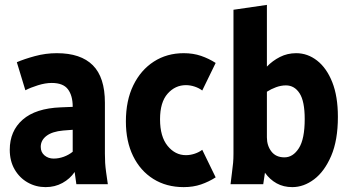

<svg xmlns="http://www.w3.org/2000/svg" viewBox="-20 -755 1434 787"><path d="M20 -141Q20 -218 73 -264.5Q126 -311 229 -315L278 -317V-318Q278 -363 258.5 -389Q239 -415 192 -415Q166 -415 135.5 -405.5Q105 -396 84 -385L49 -500Q79 -513 123 -525Q167 -537 213 -537Q311 -537 360.5 -487.5Q410 -438 410 -334V-125Q410 -104 411 -87.5Q412 -71 415 -49L422 0H293L286 -50Q267 -22 236 -5Q205 12 167 12Q127 12 93.5 -7Q60 -26 40 -60.5Q20 -95 20 -141ZM147 -153Q147 -131 162.5 -118Q178 -105 200 -105Q221 -105 241.5 -112.5Q262 -120 278 -133V-223L239 -220Q194 -216 170.5 -198Q147 -180 147 -153Z M496 -257Q496 -343 526.5 -405.5Q557 -468 610.5 -502.5Q664 -537 733 -537Q772 -537 804 -526Q836 -515 864 -497L809 -384Q796 -394 778 -400Q760 -406 742 -406Q698 -406 667 -371Q636 -336 636 -266Q636 -195 667 -157Q698 -119 742 -119Q760 -119 778 -125Q796 -131 809 -141L864 -28Q836 -10 804 1Q772 12 733 12Q662 12 608.5 -21.5Q555 -55 525.5 -115.5Q496 -176 496 -257Z M925 0 931 -49Q934 -71 935.5 -87.5Q937 -104 937 -125V-715L1074 -735V-482Q1097 -506 1127.5 -521.5Q1158 -537 1194 -537Q1241 -537 1280 -506.5Q1319 -476 1342 -418Q1365 -360 1365 -276Q1365 -180 1337.5 -116Q1310 -52 1267.5 -20Q1225 12 1178 12Q1142 12 1114 -3.5Q1086 -19 1066 -47L1059 0ZM1074 -192Q1074 -158 1092.5 -134Q1111 -110 1146 -110Q1181 -110 1205 -147.5Q1229 -185 1229 -267Q1229 -340 1208 -372.5Q1187 -405 1152 -405Q1132 -405 1111.5 -397.5Q1091 -390 1074 -379Z"/></svg>

Font: Radio Canada Condensed
Style: Bold
Weight: 700
Width: 3
Designer: Charles Daoud, Etienne Aubert Bonn, Alexandre Saumier Demers, Jacques Le Bailly
Foundry: Radio-Canada
Version: Version 2.104; ttfautohint (v1.8.4.7-5d5b);gftools[0.9.28.de